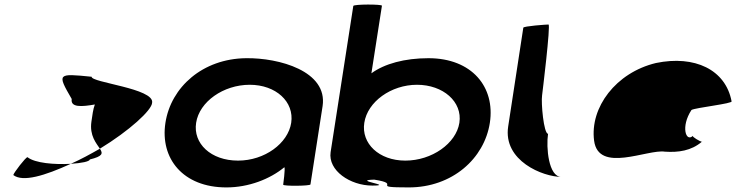

<svg xmlns="http://www.w3.org/2000/svg" viewBox="-20 -810 3223 838"><path d="M38 -46C80 -14 175 -43 289 -95C218 -91 132 -98 100 -124C92 -124 40 -56 38 -46ZM293 -378C287 -340 337 -344 394 -354C386 -333 383 -306 379 -279C370 -218 401 -184 416 -161C544 -239 643 -329 644 -362C654 -424 376 -450 380 -475C231 -490 228 -490 293 -378ZM289 -95C336 -98 371 -105 372 -114C429 -128 430 -140 416 -161C374 -137 332 -114 289 -95Z M702 -274C678 -118 779 8 968 8C1065 8 1158 -28 1221 -80C1226 -76 1216 -4 1216 -4C1215 3 1334 2 1335 -5L1388 -347C1411 -500 1197 -558 1054 -556C865 -554 726 -430 702 -274ZM836 -274C850 -366 955 -440 1070 -440C1184 -440 1265 -366 1251 -274C1237 -184 1135 -109 1019 -109C900 -109 822 -184 836 -274Z M1423 -146C1411 -66 1508 0 1605 0C1706 0 1511 -23 1613 -26C1742 -6 1585 8 1764 8C1954 8 2094 -118 2118 -274C2142 -430 2040 -556 1850 -556C1747 -556 1658 -532 1601 -490L1647 -785C1648 -792 1523 -792 1522 -784ZM1570 -274C1584 -366 1687 -440 1800 -440C1914 -440 1999 -366 1985 -274C1971 -184 1865 -109 1749 -109C1634 -109 1556 -184 1570 -274Z M2198 -258C2175 -108 2350 -38 2430 -38C2374 -38 2363 -167 2372 -226C2353 -227 2341 -361 2346 -394C2347 -401 2384 -703 2374 -703C2364 -703 2265 -696 2264 -689Z M2573 -196C2592 -52 2807 -160 2882 -148C2941 -144 2997 -152 3043 -191C3035 -193 3001 -212 3004 -217C2974 -188 2950 -257 2998 -330C3014 -340 3181 -358 3173 -368C3147 -506 3012 -570 2843 -535C2668 -493 2554 -341 2573 -196ZM3004 -218V-217ZM3044 -192 3043 -191C3045 -191 3045 -191 3044 -190Z"/></svg>

Font: Ampere
Style: SCExtIta
Weight: 400
Version: Version 1